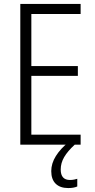

<svg xmlns="http://www.w3.org/2000/svg" viewBox="-20 -734 480 974"><path d="M389 0H83V-714H389V-663H139V-399H375V-349H139V-51H389ZM288 126Q288 179 335 179Q346 179 356 177Q366 175 372 173V212Q363 216 351.5 218Q340 220 326 220Q285 220 262.5 198Q240 176 240 134Q240 95 263.5 57.5Q287 20 326 -11L359 0Q323 33 305.5 63Q288 93 288 126Z"/></svg>

Font: Noto Sans Khmer UI Condensed Light
Style: Regular
Weight: 300
Width: 3
Designer: Danh Hong and the Monotype Design Team
Foundry: Monotype Imaging Inc.
Version: Version 2.002; ttfautohint (v1.8.4.7-5d5b)